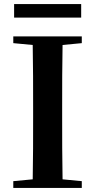

<svg xmlns="http://www.w3.org/2000/svg" viewBox="-20 -919 466 939"><path d="M49 -833H377V-899H49ZM45 -708 140 -699C142 -597 142 -496 142 -394V-346C142 -243 142 -141 140 -42L45 -33V0H380V-33L286 -42C284 -143 284 -245 284 -347V-394C284 -497 284 -599 286 -699L380 -708V-741H45Z"/></svg>

Font: Source Han Serif CN
Style: Bold
Weight: 700
Designer: Ryoko NISHIZUKA 西塚涼子 (kana & ideographs); Frank Grießhammer (Latin, Greek & Cyrillic); Wenlong ZHANG 张文龙 (bopomofo); San
Foundry: Adobe
Version: Version 2.003;hotconv 1.1.1;makeotfexe 2.6.0